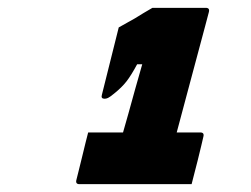

<svg xmlns="http://www.w3.org/2000/svg" viewBox="-20 -830 640 490"><path d="M205 -492H294Q299 -509 307.5 -539.5Q316 -570 325.5 -604.5Q335 -639 343 -666H330Q315 -638 303 -622.5Q291 -607 271 -591Q260 -582 255.5 -580Q251 -578 247 -578Q237 -578 240 -588L283 -760Q293 -766 303.5 -771.5Q314 -777 324 -783Q335 -790 346 -796.5Q357 -803 369 -810H505Q516 -810 513 -799Q512 -796 504 -765Q496 -734 483 -686.5Q470 -639 456.5 -587.5Q443 -536 431 -492H491Q502 -492 499 -481Q498 -477 494 -459.5Q490 -442 484.5 -420.5Q479 -399 474.5 -381.5Q470 -364 469 -360H183Q172 -360 175 -371Q176 -375 180 -391Q184 -407 189 -427.5Q194 -448 198.5 -466.5Q203 -485 205 -492Z"/></svg>

Font: Recursive Mn Lnr St XBk
Style: Italic
Weight: 1000
Italic angle: -15°
Monospace: yes
Version: Version 1.079;hotconv 1.0.112;makeotfexe 2.5.65598; ttfautoh